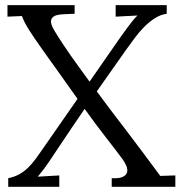

<svg xmlns="http://www.w3.org/2000/svg" viewBox="-20 -720 696 740"><path d="M622.6 -667Q598.6 -663.6 577.1 -649.9Q555.7 -636.2 536.1 -616.7Q516.6 -597.2 499.3 -573.7Q481.9 -550.3 465.8 -527.8L353 -367.7Q379.4 -331.5 406 -296.6Q432.6 -261.7 456.1 -231Q479.5 -200.2 498.3 -175.3Q517.1 -150.4 528.8 -134.8L597.7 -42L655.8 -43.9V0H410.6V-33.2Q439.5 -31.7 453.1 -38.3Q466.8 -44.9 469.7 -55.9Q472.7 -66.9 467 -80.3Q461.4 -93.8 452.6 -106Q429.7 -137.2 390.9 -186.8Q352.1 -236.3 306.2 -300.3Q281.2 -263.7 256.3 -227.1Q231.4 -190.4 206.5 -152.8Q188.5 -126 169.2 -96.9Q149.9 -67.9 125.5 -39.1L208.5 -43.9V0H11.7V-33.2Q35.6 -38.1 53.7 -48.1Q71.8 -58.1 87.4 -73Q103 -87.9 117.7 -107.9Q132.3 -127.9 149.4 -152.8L278.8 -338.9Q235.4 -400.4 204.1 -444.1Q172.9 -487.8 150.6 -518.8Q128.4 -549.8 114.5 -570.3Q100.6 -590.8 91.1 -606Q81.5 -621.1 75.7 -632.8Q69.8 -644.5 64.5 -658.2L8.8 -655.8V-700.2H267.6V-667L223.6 -665Q196.3 -663.6 186.3 -656Q176.3 -648.4 176.5 -637.2Q176.8 -626 184.3 -611.8Q191.9 -597.7 200.7 -584Q210 -568.8 223.1 -549.1Q236.3 -529.3 252.4 -506.3Q268.6 -483.4 287.1 -457.8Q305.7 -432.1 325.2 -405.3L421.4 -543.9Q434.1 -562 446.5 -579.8Q459 -597.7 470.5 -613Q481.9 -628.4 491.9 -640.6Q502 -652.8 509.8 -660.2L425.8 -655.8V-700.2H622.6Z"/></svg>

Font: Lora
Style: Regular
Weight: 400
Designer: Olga Karpushina, Alexei Vanyashin
Foundry: Cyreal (www.cyreal.org, a@cyreal.org)
Version: Version 1.014